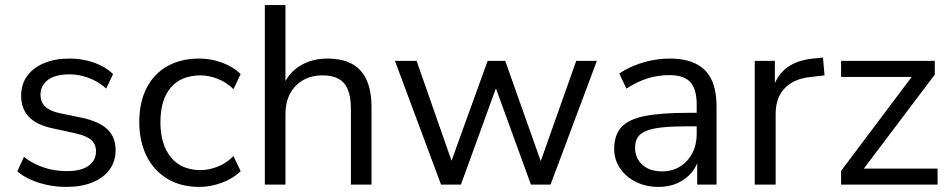

<svg xmlns="http://www.w3.org/2000/svg" viewBox="-20 -725 3731 754"><path d="M240 9Q202 9 166.5 1.5Q131 -6 100.5 -19.5Q70 -33 48 -52L74 -109Q98 -90 126 -77.5Q154 -65 183 -59Q212 -53 242 -53Q299 -53 328 -74Q357 -95 357 -131Q357 -159 338 -175.5Q319 -192 278 -201L187 -221Q124 -234 93.5 -266Q63 -298 63 -349Q63 -394 86.5 -426.5Q110 -459 153 -477Q196 -495 253 -495Q287 -495 318 -488Q349 -481 376.5 -467.5Q404 -454 424 -434L397 -377Q378 -395 354 -407.5Q330 -420 304.5 -426.5Q279 -433 253 -433Q197 -433 168 -411Q139 -389 139 -353Q139 -325 157 -307Q175 -289 213 -281L304 -262Q369 -248 401.5 -217.5Q434 -187 434 -135Q434 -91 410 -58.5Q386 -26 342.5 -8.5Q299 9 240 9Z M763 9Q690 9 637 -23Q584 -55 555.5 -112.5Q527 -170 527 -246Q527 -323 555.5 -379Q584 -435 637 -465Q690 -495 763 -495Q808 -495 852 -479Q896 -463 925 -434L897 -375Q868 -403 833.5 -416Q799 -429 768 -429Q692 -429 651 -381.5Q610 -334 610 -245Q610 -158 651 -107.5Q692 -57 768 -57Q799 -57 833.5 -70Q868 -83 897 -112L925 -53Q896 -24 851.5 -7.5Q807 9 763 9Z M1020 0V-705H1101V-378H1088Q1109 -436 1156.5 -465.5Q1204 -495 1266 -495Q1324 -495 1362.5 -474Q1401 -453 1420 -410.5Q1439 -368 1439 -303V0H1358V-298Q1358 -343 1346.5 -372Q1335 -401 1310.5 -415Q1286 -429 1247 -429Q1203 -429 1170 -410Q1137 -391 1119 -357Q1101 -323 1101 -277V0Z M1712 0 1531 -486H1616L1765 -60H1741L1895 -486H1964L2115 -60H2092L2243 -486H2324L2142 0H2065L1906 -437H1949L1790 0Z M2567 9Q2517 9 2477.5 -10.5Q2438 -30 2415 -64Q2392 -98 2392 -140Q2392 -194 2419.5 -225Q2447 -256 2510.5 -269Q2574 -282 2684 -282H2729V-229H2685Q2624 -229 2583 -225Q2542 -221 2518 -211Q2494 -201 2484 -185Q2474 -169 2474 -145Q2474 -104 2502.5 -78Q2531 -52 2580 -52Q2620 -52 2650.5 -71Q2681 -90 2698.5 -123Q2716 -156 2716 -199V-313Q2716 -375 2691 -402.5Q2666 -430 2609 -430Q2565 -430 2524 -417.5Q2483 -405 2440 -377L2412 -436Q2438 -454 2471 -467.5Q2504 -481 2540 -488Q2576 -495 2609 -495Q2672 -495 2713 -474.5Q2754 -454 2774 -412.5Q2794 -371 2794 -306V0H2718V-113H2727Q2719 -75 2696.5 -48Q2674 -21 2641 -6Q2608 9 2567 9Z M2944 0V-486H3023V-371H3013Q3030 -430 3072 -460.5Q3114 -491 3183 -496L3212 -499L3218 -429L3167 -423Q3099 -417 3062.5 -379.5Q3026 -342 3026 -277V0Z M3283 0V-54L3576 -444V-423H3283V-486H3651V-432L3355 -40V-63H3662V0Z"/></svg>

Font: NunitoSans1
Style: Book
Weight: 400
Designer: Vernon Adams
Foundry: Vernon Adams
Version: Version 3.101;gftools[0.9.27]